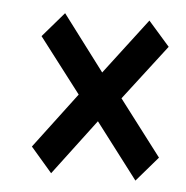

<svg xmlns="http://www.w3.org/2000/svg" viewBox="-37 -402 432 447"><g transform="rotate(5 178.5 -178.0)"><path d="M98 9 48 -49 146 -179 48 -307 98 -365 196 -235 295 -365 345 -308 246 -179 345 -49 295 9 196 -121Z"/></g></svg>

Font: Junicode Two Beta Condensed Medium
Style: Italic
Weight: 500
Width: 3
Italic angle: -9°
Version: Version 1.053; ttfautohint (v1.8.4)